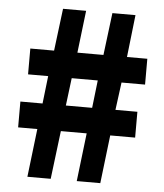

<svg xmlns="http://www.w3.org/2000/svg" viewBox="-53 -790 715 837"><g transform="rotate(5 304.5 -371.5)"><path d="M136 -324 150 -445H62V-558H166L189 -743H290L268 -558H382L405 -743H506L485 -558H574V-445H471L455 -324H551V-211H442L417 0H314L339 -211H226L200 0H98L123 -211H39V-324ZM238 -324H353L367 -445H253Z"/></g></svg>

Font: Kinto Sans Black
Style: Regular
Weight: 900
Designer: Authors: Ryoko NISHIZUKA  (kana & ideographs); Paul D. Hunt (Latin, Greek & Cyrillic); Wenlong ZHANG  (bopomofo); Sandol
Foundry: Adobe Systems Incorporated, ookami Inc.
Version: Version 0.001